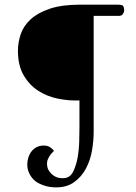

<svg xmlns="http://www.w3.org/2000/svg" viewBox="-20 -651 582 824"><path d="M213 153Q179 152 147 136Q115 120 101 82Q96 65 97.5 47Q99 29 106.5 13Q114 -3 127.5 -13.5Q141 -24 160 -26Q183 -28 196 -18.5Q209 -9 211 -4Q211 -2 206 2.5Q201 7 195.5 14.5Q190 22 185.5 32.5Q181 43 182 56Q183 72 191 83.5Q199 95 210 102.5Q221 110 234 112.5Q247 115 259 113Q282 110 294.5 84.5Q307 59 313 25.5Q319 -8 320 -44Q321 -80 321 -104V-220Q276 -218 229 -227.5Q182 -237 144 -261.5Q106 -286 81.5 -328Q57 -370 57 -433Q57 -469 69 -504.5Q81 -540 111.5 -568Q142 -596 193.5 -613.5Q245 -631 324 -631H483Q494 -631 503 -629Q512 -627 513 -607Q513 -599 507.5 -591Q502 -583 492 -583H382V-84Q382 -48 375 -6Q368 36 349 72Q330 108 297 131.5Q264 155 213 153Z"/></svg>

Font: Alice
Style: Regular
Weight: 400
Designer: Cyreal (www.cyreal.org)
Foundry: Cyreal (www.cyreal.org)
Version: Version 1.010